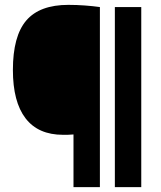

<svg xmlns="http://www.w3.org/2000/svg" viewBox="-20 -769 662 789"><path d="M282 0V-216.5Q270.5 -215.5 261 -215.2Q251.5 -215 239.5 -215Q137 -215 85 -282.8Q33 -350.5 33 -481.5Q33 -620.5 88 -684.8Q143 -749 261 -749Q295 -749 328.5 -746.5Q362 -744 390.5 -740V0ZM452 0V-740H560.5V0Z"/></svg>

Font: Encode Sans SemiCondensed SemiCondensed
Style: Bold
Weight: 700
Width: 4
Designer: Multiple Designers
Foundry: Impallari Type
Version: Version 3.000; ttfautohint (v1.8.3) -l 8 -r 50 -G 200 -x 14 